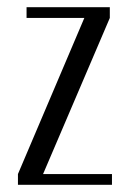

<svg xmlns="http://www.w3.org/2000/svg" viewBox="-20 -515 354 535"><path d="M30 0V-30L215 -465H54V-495H286V-465L100 -30H292V0Z"/></svg>

Font: Moniqa Paragraph
Style: Regular
Weight: 400
Designer: Rajesh Rajput
Foundry: Rajesh Rajput
Version: Version 1.000